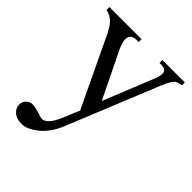

<svg xmlns="http://www.w3.org/2000/svg" viewBox="-189 -555 879 879"><g transform="rotate(45 250.0 -115.5)"><path d="M5.9 -447.3H213.9V-428.7H204.1Q180.7 -428.7 170.9 -419.9Q161.1 -411.1 161.1 -393.6Q161.1 -375 175.8 -342.8L285.2 -118.2L384.8 -365.2Q393.6 -387.7 393.6 -404.3Q393.6 -415 385.7 -421.9Q377.9 -428.7 348.6 -428.7V-447.3H494.1V-428.7Q466.8 -423.8 459 -417Q446.3 -405.3 427.7 -362.3L246.1 84Q218.8 149.4 175.8 182.6Q133.8 215.8 100.1 215.8Q66.4 215.8 47.9 199.2Q29.3 182.6 29.3 161.6Q29.3 140.6 42 128.9Q55.7 116.2 69.8 116.2Q84 116.2 94.7 119.1Q105.5 122.1 116.2 125Q127 127.9 135.7 130.9Q144.5 133.8 147.5 133.8Q183.6 133.8 213.9 59.6L246.1 -17.6L85 -355.5Q72.3 -381.8 55.2 -401.4Q38.1 -420.9 5.9 -428.7Z"/></g></svg>

Font: Menaion Unicode
Style: Regular
Weight: 400
Designer: Aleksandr Andreev
Foundry: Ponomar Technologies, Inc.
Version: 2.0